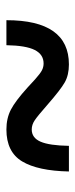

<svg xmlns="http://www.w3.org/2000/svg" viewBox="162 -656 235 599"><g transform="rotate(90 279.5 -356.5)"><path d="M181 -454Q214 -454 237 -441Q260 -428 308 -386Q341 -357 355 -347.5Q369 -338 384 -338Q410 -338 422 -365.5Q434 -393 435 -454H515Q513 -357 483.5 -308Q454 -259 384 -259Q349 -259 322 -273Q295 -287 253 -325Q246 -332 227.5 -348.5Q209 -365 199 -370Q189 -375 178 -375Q150 -375 136 -347.5Q122 -320 121 -259H43Q43 -454 181 -454Z"/></g></svg>

Font: Noto Serif ExtraBold
Style: Regular
Weight: 800
Designer: Monotype Design Team
Foundry: Monotype Imaging Inc.
Version: Version 1.001